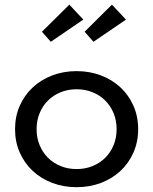

<svg xmlns="http://www.w3.org/2000/svg" viewBox="-20 -783 653 818"><path d="M306.4 14.5Q250.9 14.5 203 -3.6Q155 -21.8 119.8 -54.5Q84.5 -87.3 64.3 -132.7Q44.1 -178.2 44.1 -232.7Q44.1 -287.3 64.3 -332.7Q84.5 -378.2 119.8 -410.9Q155 -443.6 203 -461.8Q250.9 -480 306.4 -480Q361.8 -480 409.8 -461.8Q457.7 -443.6 493 -410.9Q528.2 -378.2 548.4 -332.7Q568.6 -287.3 568.6 -232.7Q568.6 -178.2 548.4 -132.7Q528.2 -87.3 493 -54.5Q457.7 -21.8 409.8 -3.6Q361.8 14.5 306.4 14.5ZM306.4 -62.7Q343.2 -62.7 374.3 -75.5Q405.5 -88.2 428.2 -110.7Q450.9 -133.2 463.9 -164.3Q476.8 -195.5 476.8 -232.7Q476.8 -270 463.9 -301.1Q450.9 -332.3 428.2 -354.8Q405.5 -377.3 374.3 -390Q343.2 -402.7 306.4 -402.7Q269.5 -402.7 238.4 -390Q207.3 -377.3 184.5 -354.8Q161.8 -332.3 148.9 -301.1Q135.9 -270 135.9 -232.7Q135.9 -195.5 148.9 -164.3Q161.8 -133.2 184.5 -110.7Q207.3 -88.2 238.4 -75.5Q269.5 -62.7 306.4 -62.7ZM378.2 -605 340.5 -647.7 456.8 -763.2 516.8 -699.5ZM196.4 -605 158.6 -647.7 275.5 -763.2 335 -699.5Z"/></svg>

Font: Spartan Med
Style: Regular
Weight: 500
Designer: Matt Bailey, Mirko Velimirovic
Foundry: Matt Bailey
Version: Version 1.005